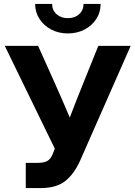

<svg xmlns="http://www.w3.org/2000/svg" viewBox="-20 -962 693 982"><path d="M111.8 0V-128.9H168.9Q206.5 -128.9 223.1 -139.4Q239.7 -149.9 249 -172.9L260.3 -201.7L4.4 -727.5H174.8L256.3 -545.9Q277.8 -498 297.6 -452.4Q317.4 -406.7 336.9 -360.8Q354.5 -406.7 372.3 -452.4Q390.1 -498 409.7 -545.9L482.9 -727.5H648.4L389.6 -140.1Q358.9 -71.8 313.5 -35.9Q268.1 0 187 0ZM327.1 -791Q279.8 -791 241.9 -811Q204.1 -831.1 181.9 -865.2Q159.7 -899.4 159.7 -941.9H246.6Q246.6 -909.7 269.3 -889.4Q292 -869.1 327.1 -869.1Q362.3 -869.1 384.8 -889.4Q407.2 -909.7 407.2 -941.9H494.6Q494.6 -899.4 472.7 -865.2Q450.7 -831.1 412.6 -811Q374.5 -791 327.1 -791Z"/></svg>

Font: Inter Display
Style: Bold
Weight: 700
Designer: Rasmus Andersson
Foundry: rsms
Version: Version 4.001;git-9221beed3